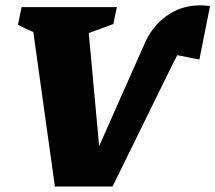

<svg xmlns="http://www.w3.org/2000/svg" viewBox="-20 -683 789 703"><path d="M392 0H181L102 -566Q74 -577 46 -593L59 -657H408L395 -595L305 -562L343 -148L508 -520Q540 -595 603 -633.5Q666 -672 749 -661L710 -465L629 -481Q624 -470 617 -458Z"/></svg>

Font: Piazzolla SC ExtraBold
Style: Italic
Weight: 800
Italic angle: -11.3°
Designer: Juan Pablo del Peral
Foundry: Huerta Tipografica
Version: Version 1.330